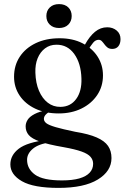

<svg xmlns="http://www.w3.org/2000/svg" viewBox="-20 -664 608 936"><path d="M347 -21.5Q284.5 -34.5 251.2 -44.2Q218 -54 206 -63.2Q194 -72.5 194 -84.5Q194 -95.5 202.8 -105Q211.5 -114.5 227.5 -122.5L215 -128Q173 -121 148.8 -108.2Q124.5 -95.5 114.8 -80Q105 -64.5 105 -48Q105 -23.5 120 -5.8Q135 12 175 26.2Q215 40.5 290.5 53.5Q346.5 63.5 377.8 74.8Q409 86 421.5 100.8Q434 115.5 434 134.5Q434 159.5 417.2 177.8Q400.5 196 366.8 205.8Q333 215.5 282 215.5Q189.5 215.5 150.8 187.5Q112 159.5 112 115Q112 85 140.2 61.2Q168.5 37.5 223.5 30.5L211.5 17.5Q112.5 29.5 71.5 61Q30.5 92.5 30.5 137.5Q30.5 187 87 219.5Q143.5 252 265.5 252Q390 252 456.8 211.2Q523.5 170.5 523.5 106.5Q523.5 72 506.8 47.5Q490 23 451.2 6Q412.5 -11 347 -21.5ZM378 -421.5 406 -415Q422 -441 433.8 -455.5Q445.5 -470 461 -470Q470 -470 476.5 -463.2Q483 -456.5 489.2 -447.8Q495.5 -439 504.2 -432.2Q513 -425.5 527.5 -425.5Q546.5 -425.5 557 -438.5Q567.5 -451.5 567.5 -473.5Q567.5 -499.5 548.8 -515.2Q530 -531 502.5 -531Q470 -531 443.2 -509Q416.5 -487 394.5 -447ZM482 -296.5Q482 -347 455.8 -388Q429.5 -429 382 -453.2Q334.5 -477.5 270.5 -477.5Q204 -477.5 154 -453.5Q104 -429.5 76.2 -387.2Q48.5 -345 48.5 -290Q48.5 -238.5 75.8 -198Q103 -157.5 152 -134.2Q201 -111 266.5 -111Q328.5 -111 377 -134.8Q425.5 -158.5 453.8 -200.5Q482 -242.5 482 -296.5ZM255 -446Q309 -446.5 342 -400.8Q375 -355 377 -281Q379 -219 351.2 -181.2Q323.5 -143.5 275 -143Q240 -142.5 213 -163.2Q186 -184 170 -221.5Q154 -259 152.5 -309.5Q151 -349.5 163.5 -380Q176 -410.5 199.5 -428.2Q223 -446 255 -446ZM268 -527.5Q239.5 -527.5 222.8 -543.8Q206 -560 206 -586Q206 -611.5 222.8 -627.8Q239.5 -644 268 -644Q296.5 -644 313 -627.8Q329.5 -611.5 329.5 -586Q329.5 -560.5 313 -544Q296.5 -527.5 268 -527.5Z"/></svg>

Font: Fraunces 20pt
Style: Regular
Weight: 400
Version: Version 1.000;[b76b70a41]